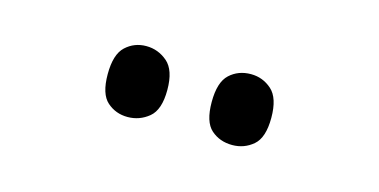

<svg xmlns="http://www.w3.org/2000/svg" viewBox="-30 -831 553 280"><g transform="rotate(15 246.5 -691.5)"><path d="M325 -638Q306 -638 293 -649.5Q280 -661 280 -691Q280 -721 293 -733Q306 -745 325 -745Q343 -745 356.5 -733Q370 -721 370 -691Q370 -661 356.5 -649.5Q343 -638 325 -638ZM167 -638Q149 -638 136 -649.5Q123 -661 123 -691Q123 -721 136 -733Q149 -745 167 -745Q185 -745 199 -733Q213 -721 213 -691Q213 -661 199 -649.5Q185 -638 167 -638Z"/></g></svg>

Font: Noto Serif Hebrew Condensed
Style: Regular
Weight: 400
Width: 3
Designer: Monotype Design Team
Foundry: Monotype Imaging Inc.
Version: Version 2.004; ttfautohint (v1.8.4.7-5d5b)